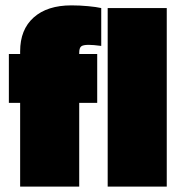

<svg xmlns="http://www.w3.org/2000/svg" viewBox="-20 -695 662 715"><path d="M55 -312H13V-494H55V-504Q55 -585 105.5 -630Q156 -675 246 -675Q277 -675 308.5 -672Q340 -669 357 -665V-524Q342 -526 330.5 -527Q319 -528 310 -528Q289 -528 282 -522Q275 -516 275 -498V-494H342V-312H275V0H55ZM601 -665V0H381V-665Z"/></svg>

Font: Blinker Black
Style: Regular
Weight: 900
Designer: Juergen Huber
Foundry: supertype
Version: Version 1.017;hotconv 1.0.117;makeotfexe 2.5.65602